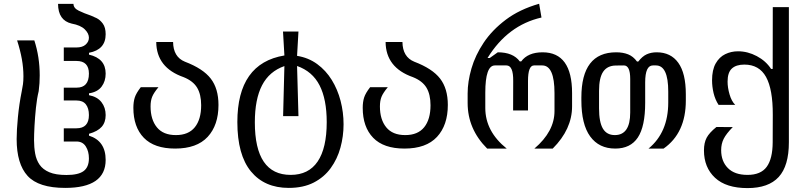

<svg xmlns="http://www.w3.org/2000/svg" viewBox="-20 -780 4254 1008"><path d="M322.3 206.5Q182.6 206.5 125 143.6Q67.4 80.6 67.4 -49.8Q67.4 -96.2 74 -164.8Q80.6 -233.4 94.2 -301.3Q98.1 -320.8 100.6 -337.9Q103 -355 103 -379.4Q103 -423.8 94.7 -470Q86.4 -516.1 69.8 -567.9H160.2Q188.5 -481 188.5 -383.8Q188.5 -364.3 187.3 -343.5Q186 -322.8 183.1 -301.3Q173.8 -263.7 168.7 -214.4Q163.6 -165 161.1 -118.7Q158.7 -72.3 158.7 -43.9Q158.7 -6.8 164.6 26.1Q170.4 59.1 187.7 84.5Q205.1 109.9 239 124.3Q272.9 138.7 329.1 138.7Q391.1 138.7 418.9 118.2Q446.8 97.7 446.8 51.3Q446.8 14.6 430.4 -11.2Q414.1 -37.1 381.3 -37.1H314.9V-106.4H381.3Q446.8 -106.4 446.8 -175.8Q446.8 -211.9 430.7 -232.2Q414.6 -252.4 382.3 -252.4H314.9V-319.8H382.3Q446.8 -319.8 446.8 -393.6Q446.8 -460 381.3 -460H314.9V-530.8H381.3Q413.1 -530.8 429.9 -546.1Q446.8 -561.5 446.8 -582Q446.8 -604.5 425 -626Q403.3 -647.5 356 -656.2Q285.2 -672.9 284.7 -759.8H365.7Q365.7 -737.3 393.3 -723.9Q420.9 -710.4 458 -697.8Q468.8 -693.8 487.1 -684.8Q505.4 -675.8 520 -655.8Q534.7 -635.7 534.7 -600.1Q534.7 -519.5 447.3 -502.9V-493.2Q534.7 -473.1 534.7 -393.6Q534.7 -353.5 513.4 -325.2Q492.2 -296.9 447.3 -290V-280.3Q490.7 -272 512.7 -243.7Q534.7 -215.3 534.7 -175.8Q534.7 -137.7 513.7 -114Q492.7 -90.3 447.3 -77.6V-67.9Q534.7 -40 534.7 59.6Q534.7 206.5 322.3 206.5Z M899.4 0Q790 0 735.1 -56.6Q680.2 -113.3 680.2 -213.9Q680.2 -244.6 687.5 -267.8Q694.8 -291 719.2 -322.3H812Q787.1 -292.5 778.8 -271.7Q770.5 -251 770.5 -221.2Q770.5 -152.3 803.7 -111.6Q836.9 -70.8 903.3 -70.8Q969.7 -70.8 1002.9 -112.1Q1036.1 -153.3 1036.1 -227.5Q1036.1 -284.2 1014.9 -319.6Q993.7 -355 943.8 -375Q801.3 -424.8 800.3 -559.6H888.7Q889.6 -481 950.7 -456.1Q1045.9 -419.9 1086.4 -367.4Q1127 -314.9 1127 -229Q1127 -122.6 1070.1 -61.3Q1013.2 0 899.4 0Z M1496.1 206.5Q1368.7 206.5 1297.4 119.9Q1226.1 33.2 1226.1 -139.2Q1226.1 -447.8 1473.1 -488.8L1465.8 -614.3H1546.9L1539.6 -486.8Q1599.6 -477.1 1645.3 -443.6Q1690.9 -410.2 1721.7 -360.4Q1752.4 -310.5 1768.1 -250.5Q1783.7 -190.4 1783.7 -127.4Q1783.7 -64.5 1767.3 -4.9Q1751 54.7 1716.3 102.5Q1681.6 150.4 1627 178.5Q1572.3 206.5 1496.1 206.5ZM1505.9 138.2Q1600.1 138.2 1647.7 67.9Q1695.3 -2.4 1695.3 -138.7Q1695.3 -258.8 1657.7 -332Q1620.1 -405.3 1539.6 -433.6L1546.9 -170.4H1466.3L1473.1 -433.1Q1393.6 -405.3 1355.7 -332Q1317.9 -258.8 1317.9 -137.7Q1317.9 138.2 1505.9 138.2Z M2103.5 0Q1994.1 0 1939.2 -56.6Q1884.3 -113.3 1884.3 -213.9Q1884.3 -244.6 1891.6 -267.8Q1898.9 -291 1923.3 -322.3H2016.1Q1991.2 -292.5 1982.9 -271.7Q1974.6 -251 1974.6 -221.2Q1974.6 -152.3 2007.8 -111.6Q2041 -70.8 2107.4 -70.8Q2173.8 -70.8 2207 -112.1Q2240.2 -153.3 2240.2 -227.5Q2240.2 -284.2 2219 -319.6Q2197.8 -355 2147.9 -375Q2005.4 -424.8 2004.4 -559.6H2092.8Q2093.8 -481 2154.8 -456.1Q2250 -419.9 2290.5 -367.4Q2331.1 -314.9 2331.1 -229Q2331.1 -122.6 2274.2 -61.3Q2217.3 0 2103.5 0Z M2537.6 0Q2435.1 -102.5 2435.1 -239.3V-289.6Q2435.1 -351.1 2455.1 -420.4Q2475.1 -489.7 2519.5 -556.2Q2564 -622.6 2635.5 -676.5Q2707 -730.5 2810.5 -760.3L2822.8 -688Q2646 -647.9 2539.6 -475.6H2551.3L2593.3 -505.4Q2673.8 -505.4 2709 -457.5H2716.3Q2751.5 -505.4 2828.6 -505.4Q2983.4 -505.4 2983.4 -291V-221.7Q2983.4 -101.6 2881.8 0H2785.6Q2891.1 -89.8 2891.1 -196.8V-291Q2891.1 -436.5 2826.7 -436.5H2783.7Q2752 -436.5 2752 -355V-200.2H2673.8L2674.3 -355Q2675.3 -436.5 2638.7 -436.5H2578.1Q2527.8 -436.5 2527.8 -293.5V-212.9Q2527.8 -90.3 2640.1 0Z M3210 0Q3125 0 3078.6 -63.5Q3032.2 -127 3032.2 -253.4V-268.1Q3032.2 -505.4 3214.8 -505.4Q3251 -505.4 3277.8 -494.6Q3304.7 -483.9 3324.2 -457H3331.1Q3352.1 -484.4 3375.2 -494.9Q3398.4 -505.4 3427.7 -505.4Q3501.5 -505.4 3541 -450.4Q3580.6 -395.5 3580.6 -285.2V-252.4Q3580.6 -81.5 3463.9 0H3384.8Q3488.3 -85 3488.3 -242.2V-299.3Q3488.3 -436.5 3423.8 -436.5H3407.7Q3367.2 -436.5 3367.2 -347.7V-240.2Q3367.2 -116.2 3328.6 -58.1Q3290 0 3210 0ZM3208 -70.8Q3288.6 -70.8 3288.6 -189.5V-365.7Q3288.6 -436.5 3255.4 -436.5L3212.9 -436Q3168.5 -435.5 3146.7 -403.6Q3125 -371.6 3125 -303.2V-210.9Q3125 -138.7 3145.3 -104.7Q3165.5 -70.8 3208 -70.8Z M3904.3 207.5Q3792 207.5 3733.9 153.3Q3675.8 99.1 3675.8 9.8Q3675.8 -30.3 3689.9 -56.9Q3704.1 -83.5 3741.2 -113.3L3827.1 -112.8Q3793 -78.1 3779.5 -51.5Q3766.1 -24.9 3766.1 8.3Q3766.1 66.9 3801.5 102.5Q3836.9 138.2 3904.3 138.2Q3974.1 138.2 4005.1 95.9Q4036.1 53.7 4036.6 -32.7L4037.1 -177.2Q4037.6 -311 4001.7 -376Q3965.8 -440.9 3887.7 -440.9Q3844.7 -440.9 3822.3 -420.2Q3799.8 -399.4 3799.8 -351.6Q3799.8 -320.3 3810.1 -284.7Q3820.3 -249 3839.8 -229.5H3752.4Q3734.4 -257.3 3726.3 -291.3Q3718.3 -325.2 3718.3 -358.4Q3718.3 -413.1 3737.3 -446.8Q3756.3 -480.5 3787.4 -495.6Q3818.4 -510.7 3854.5 -510.7Q3905.3 -510.7 3953.1 -485.4Q4001 -460 4028.3 -418H4036.6L4037.1 -742.7H4121.6V-32.7Q4121.6 90.8 4068.1 149.2Q4014.6 207.5 3904.3 207.5Z"/></svg>

Font: Vazir Code Hack
Style: Code-Hack
Weight: 400
Foundry: DejaVu fonts team - Redesigned by Saber Rastikerdar
Version: Version 1.1.2